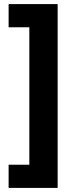

<svg xmlns="http://www.w3.org/2000/svg" viewBox="-20 -750 358 936"><path d="M22 53V166H261V-730H22V-617H123V53Z"/></svg>

Font: Noto Sans Lao Looped SemiCondensed ExtraBold
Style: Regular
Weight: 800
Width: 4
Designer: Mark Frömberg, Ben Mitchell
Foundry: The Fontpad Ltd
Version: Version 1.002